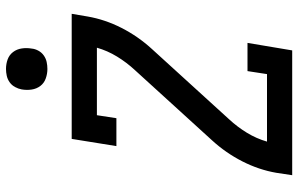

<svg xmlns="http://www.w3.org/2000/svg" viewBox="-197 -797 994 640"><g transform="rotate(-90 300.0 -477.0)"><path d="M36 0 44 -53Q54 -111 82 -166Q110 -221 152 -267L386 -524Q412 -552 431.5 -584Q451 -616 461 -651H236L226 -586H133L157 -735H574L565 -682Q555 -624 527 -569Q499 -514 457 -468L223 -211Q197 -183 177.5 -151Q158 -119 148 -84H373L383 -149H477L452 0ZM390 -816Q374 -816 358.5 -821.5Q343 -827 333.5 -839.5Q324 -852 321.5 -868.5Q319 -885 322 -902Q324 -913 330 -924Q336 -935 346 -942Q356 -949 367.5 -951.5Q379 -954 390 -954Q407 -954 422 -948.5Q437 -943 446.5 -930.5Q456 -918 458.5 -901.5Q461 -885 458 -868Q457 -857 451 -846Q445 -835 435 -828Q425 -821 413.5 -818.5Q402 -816 390 -816Z"/></g></svg>

Font: Iosevka Curly Slab MdEx
Style: Italic
Weight: 500
Width: 7
Italic angle: -9°
Monospace: yes
Designer: Belleve Invis
Foundry: Belleve Invis
Version: Version 11.0.0; ttfautohint (v1.8.3)